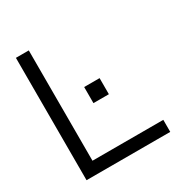

<svg xmlns="http://www.w3.org/2000/svg" viewBox="-154 -767 840 884"><g transform="rotate(-30 266.0 -325.0)"><path d="M498.5 0H53.5V-650.5H122V-64H498.5ZM258.5 -377H340.5V-291.5H258.5Z"/></g></svg>

Font: Overused Grotesk Book
Style: Regular
Weight: 375
Version: Version 0.004